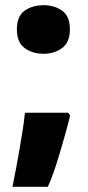

<svg xmlns="http://www.w3.org/2000/svg" viewBox="-20 -580 337 739"><path d="M243 -146 250 -135Q241 -99 227 -49Q213 1 197 51.5Q181 102 164 139H28Q35 105 42 67.5Q49 30 55.5 -7.5Q62 -45 67.5 -80.5Q73 -116 76 -146ZM45 -467Q45 -518 75 -539Q105 -560 148 -560Q189 -560 219 -539Q249 -518 249 -467Q249 -417 219 -395Q189 -373 148 -373Q105 -373 75 -395Q45 -417 45 -467Z"/></svg>

Font: Noto Sans Khmer Black
Style: Regular
Weight: 900
Version: Version 2.003